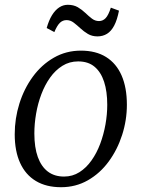

<svg xmlns="http://www.w3.org/2000/svg" viewBox="-20 -772 592 802"><path d="M318 -560.5Q380.5 -560.5 423.2 -533.8Q466 -507 488 -456.5Q510 -406 510 -334.5Q510 -270 490.2 -208.5Q470.5 -147 434.2 -97.5Q398 -48 347.2 -19Q296.5 10 235 10Q173 10 129.8 -16Q86.5 -42 64 -91.5Q41.5 -141 41.5 -211Q41.5 -277 61 -339.2Q80.5 -401.5 117 -451.5Q153.5 -501.5 204.8 -531Q256 -560.5 318 -560.5ZM306.5 -515.5Q270 -515.5 240.8 -497.2Q211.5 -479 189.5 -448.2Q167.5 -417.5 152.8 -378.5Q138 -339.5 130.8 -297.2Q123.5 -255 123.5 -214.5Q123.5 -156 138 -116Q152.5 -76 180 -55.2Q207.5 -34.5 247.5 -34.5Q283 -34.5 311.8 -52.8Q340.5 -71 362.2 -101.8Q384 -132.5 398.5 -171.2Q413 -210 420.5 -252Q428 -294 428 -334Q428 -390 414.8 -430.5Q401.5 -471 375 -493.2Q348.5 -515.5 306.5 -515.5ZM175 -655Q184 -687 197.2 -708.5Q210.5 -730 227.2 -741Q244 -752 263 -752Q287.5 -752 305 -741.8Q322.5 -731.5 336.5 -718Q350.5 -704.5 364 -694.2Q377.5 -684 393.5 -684Q409.5 -684 421.2 -696.2Q433 -708.5 443 -740L477 -727.5Q469.5 -689 457 -665.2Q444.5 -641.5 427 -630.8Q409.5 -620 387 -620Q364.5 -620 347.2 -630.2Q330 -640.5 315.8 -653.8Q301.5 -667 287.8 -677.5Q274 -688 258 -688Q242 -688 230.2 -676.8Q218.5 -665.5 207 -638Z"/></svg>

Font: Merriweather 36pt Light
Style: Italic
Weight: 300
Italic angle: -7.8°
Version: Version 2.101